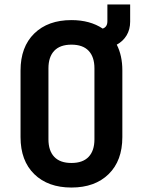

<svg xmlns="http://www.w3.org/2000/svg" viewBox="-20 -830 640 860"><path d="M300 10Q195 10 133.5 -50Q72 -110 72 -216V-514Q72 -620 133.5 -680Q195 -740 300 -740Q383 -740 440 -702Q461 -709 461 -735V-810H563V-733Q563 -698 547 -671.5Q531 -645 503 -630Q528 -581 528 -515V-216Q528 -110 466.5 -50Q405 10 300 10ZM300 -100Q351 -100 377 -127.5Q403 -155 403 -206V-524Q403 -575 377 -602.5Q351 -630 300 -630Q249 -630 223 -602.5Q197 -575 197 -524V-206Q197 -155 223 -127.5Q249 -100 300 -100Z"/></svg>

Font: JetBrains Mono NL
Style: Bold
Weight: 700
Monospace: yes
Designer: Philipp Nurullin, Konstantin Bulenkov
Foundry: JetBrains
Version: Version 2.305; ttfautohint (v1.8.4.7-5d5b)